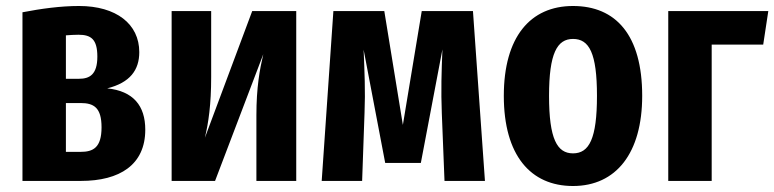

<svg xmlns="http://www.w3.org/2000/svg" viewBox="-20 -604 2585 641"><path d="M338 -309C414 -328 445 -370 445 -430C445 -524 368 -584 244 -584C182 -584 117 -575 55 -563V0H250C380 0 465 -54 465 -171C465 -251 425 -300 338 -309ZM242 -488C284 -488 305 -473 305 -415C305 -355 279 -341 244 -341H200V-486C215 -487 227 -488 242 -488ZM249 -97H200V-260H249C293 -260 319 -245 319 -179C319 -111 291 -97 249 -97Z M969 -567H822L664 -144C676 -194 685 -255 685 -347V-567H553V0H698L859 -423C847 -372 836 -312 836 -219V0H969Z M1559 -567H1388L1325 -187L1263 -567H1093L1054 0H1189L1197 -227C1200 -301 1197 -362 1194 -438L1266 -60H1385L1457 -439C1454 -365 1452 -302 1455 -226L1464 0H1599Z M1893 -584C1750 -584 1662 -480 1662 -284C1662 -86 1751 17 1893 17C2037 17 2124 -93 2124 -284C2124 -487 2036 -584 1893 -584ZM1893 -474C1947 -474 1973 -427 1973 -284C1973 -141 1947 -92 1893 -92C1840 -92 1813 -140 1813 -284C1813 -426 1840 -474 1893 -474Z M2356 0V-455H2528L2545 -567H2211V0Z"/></svg>

Font: Glow Sans TC Compressed
Style: Bold
Weight: 700
Width: 2
Designer: Ryoko NISHIZUKA (kana, bopomofo & ideographs); Paul D. Hunt (Latin, Greek & Cyrillic); Sandoll Communications, Soo-young
Version: Version 0.93